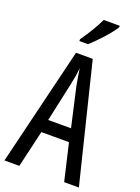

<svg xmlns="http://www.w3.org/2000/svg" viewBox="-173 -1017 797 1091"><g transform="rotate(20 225.0 -471.5)"><path d="M354 -934V-943H257C236 -898 206 -848 168 -794V-783H220C261 -819 329 -892 354 -934ZM361 0H450L274 -714H173L0 0H90L142 -223H309ZM240 -535 293 -301H155L206 -536C214 -571 220 -607 223 -638C227 -607 233 -572 240 -535Z"/></g></svg>

Font: Noto Sans Lao Looped ExtraCondensed
Style: Regular
Weight: 400
Width: 2
Designer: Mark Frömberg, Ben Mitchell
Foundry: The Fontpad Ltd
Version: Version 1.003